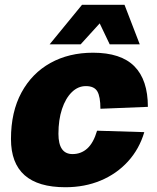

<svg xmlns="http://www.w3.org/2000/svg" viewBox="-20 -773 658 805"><path d="M254 12Q26 12 26 -190Q26 -304 70 -385Q114 -466 191.5 -509Q269 -552 370 -552Q487 -552 543.5 -495Q600 -438 600 -325L401 -317Q401 -368 388 -390Q375 -412 340 -412Q307 -412 281 -386.5Q255 -361 240 -316Q225 -271 225 -212Q225 -127 284 -127Q320 -127 346 -150.5Q372 -174 387 -225L585 -219Q564 -148 516.5 -96Q469 -44 402 -16Q335 12 254 12ZM188 -587 324 -753H502L566 -587H440L398 -675L318 -587Z"/></svg>

Font: Geist Black
Style: Italic
Weight: 900
Italic angle: -12°
Designer: Basement.studio, Andrés Briganti, Mateo Zaragoza
Foundry: Basement.studio, Vercel, Andrés Briganti, Guido Ferreyra, Mateo Zaragoza
Version: Version 1.500; ttfautohint (v1.8.4.7-5d5b)